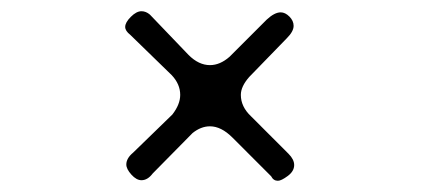

<svg xmlns="http://www.w3.org/2000/svg" viewBox="-20 -394 775 342"><path d="M316 -296Q334 -278 354 -278Q372 -278 389 -293L455 -359Q469 -372 480 -372Q488 -372 495.5 -364.5Q503 -357 503 -348Q503 -338 491 -326L424 -257Q409 -240 409 -225Q409 -204 427 -187L494 -120Q504 -110 504 -100Q504 -89 492.5 -80.5Q481 -72 475 -72Q467 -72 463 -80L394 -149Q374 -169 354 -169Q338 -169 323 -157L252 -85Q243 -73 232 -73Q223 -73 214 -83Q205 -93 205 -101Q205 -112 217 -122L287 -190Q301 -208 301 -225Q301 -244 286 -260L212 -332Q203 -339 203 -346Q203 -354 213 -364Q223 -374 232 -374Q240 -374 247 -368Z"/></svg>

Font: Cute Font
Style: Regular
Weight: 400
Designer: TypoDesign Lab.inc.
Foundry: TypoDesign Lab.inc.
Version: Version 1.00